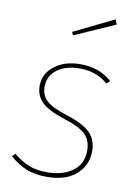

<svg xmlns="http://www.w3.org/2000/svg" viewBox="-87 -818 633 886"><g transform="rotate(10 230.0 -375.5)"><path d="M407 -476 392 -462Q362 -486 331 -497.5Q300 -509 258 -509Q194 -509 153.5 -479Q113 -449 113 -398Q113 -359 139.5 -333.5Q166 -308 238 -286Q316 -261 348.5 -228.5Q381 -196 381 -143Q381 -77 332.5 -33.5Q284 10 194 10Q136 10 95.5 -7.5Q55 -25 21 -56L34 -70Q69 -41 105 -26Q141 -11 192 -11Q265 -11 311.5 -44.5Q358 -78 358 -142Q358 -188 330.5 -216Q303 -244 229 -267Q151 -292 120.5 -322.5Q90 -353 90 -398Q90 -456 138 -492.5Q186 -529 258 -529Q304 -529 340 -516Q376 -503 407 -476ZM382 -761 391 -738 201 -654 194 -669Z"/></g></svg>

Font: Fira Sans Thin
Style: Italic
Weight: 250
Italic angle: -8°
Designer: Carrois Corporate & Edenspiekermann AG
Foundry: Carrois Corporate GbR & Edenspiekermann AG
Version: Version 4.203